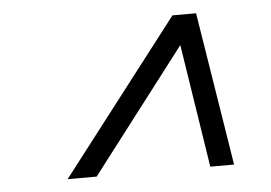

<svg xmlns="http://www.w3.org/2000/svg" viewBox="-37 -754 675 478"><g transform="rotate(-5 300.0 -515.0)"><path d="M470.5 -323.5 422.5 -631.5 186.5 -323.5H114L409.5 -707H468.5L530 -323.5Z"/></g></svg>

Font: Newsreader 6pt
Style: Italic
Weight: 400
Italic angle: -17°
Designer: Hugues Gentile
Foundry: Production Type
Version: Version 1.003; ttfautohint (v1.8.3)